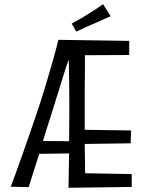

<svg xmlns="http://www.w3.org/2000/svg" viewBox="-20 -887 693 911"><path d="M31 -1Q42 -29 56 -68.5Q70 -108 86.5 -154Q103 -200 120 -249.5Q137 -299 153 -346Q175 -410 195 -476.5Q215 -543 231.5 -601.5Q248 -660 257 -698L593 -693V-626L383 -625Q383 -596 383 -567Q383 -538 382.5 -509Q382 -480 382 -451Q382 -422 382 -393V-271L602 -268L600 -207L382 -204L384 -65L605 -61V0L305 4L308 -159L166 -157Q153 -117 141 -78Q129 -39 116 1ZM308 -217 309 -391Q309 -429 308.5 -468Q308 -507 307.5 -543Q307 -579 306 -605Q295 -574 281 -529Q267 -484 251 -432.5Q235 -381 219 -330Q210 -302 201 -274Q192 -246 184 -218ZM342 -737 320 -775Q337 -784 355.5 -794.5Q374 -805 393 -817Q406 -825 419 -833.5Q432 -842 445 -850.5Q458 -859 469 -867L505 -810Q491 -804 476.5 -797.5Q462 -791 447.5 -784.5Q433 -778 419 -772Q405 -766 391.5 -760Q378 -754 365.5 -748Q353 -742 342 -737Z"/></svg>

Font: Truculenta
Style: Regular
Weight: 400
Designer: Ivan Castro, Eva Sanz & Omnibus-Type Team
Foundry: Omnibus-Type
Version: Version 1.002